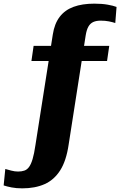

<svg xmlns="http://www.w3.org/2000/svg" viewBox="-82 -788 662 1051"><path d="M102 -537H516L504 -454H90ZM294 2Q281 92 247.5 144.5Q214 197 162 220Q110 243 40 243Q7 243 -18.5 238Q-44 233 -62 227L-53 137Q-39 141 -20 146Q-1 151 17 151Q36 151 51 146Q66 141 77 126Q88 111 96.5 82.5Q105 54 112 6L207 -599Q216 -658 244.5 -695.5Q273 -733 320.5 -750.5Q368 -768 434 -768Q476 -768 507 -762.5Q538 -757 556 -750L549 -662Q534 -667 514 -671Q494 -675 469 -675Q445 -675 428.5 -667.5Q412 -660 402 -642.5Q392 -625 387 -594Z"/></svg>

Font: Roboto Serif 20pt ExtraBold
Style: Regular
Weight: 800
Version: Version 1.008